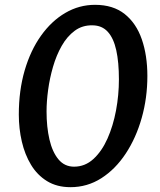

<svg xmlns="http://www.w3.org/2000/svg" viewBox="-20 -768 664 796"><path d="M272 8Q216 8 175.2 -17Q134.5 -42 108.8 -84.5Q83 -127 70.5 -181Q58 -235 58 -293Q58 -392.5 82.2 -475.8Q106.5 -559 150 -620Q193.5 -681 250.8 -714.5Q308 -748 374 -748Q449 -748 497 -709.8Q545 -671.5 568 -604.8Q591 -538 591 -453Q591 -362 567.5 -279Q544 -196 501.2 -131.2Q458.5 -66.5 400.2 -29.2Q342 8 272 8ZM287 -77Q332.5 -77 367.2 -108.8Q402 -140.5 425.5 -193.2Q449 -246 461 -310Q473 -374 473 -439Q473 -510 462 -559.8Q451 -609.5 427 -636Q403 -662.5 364 -663Q321.5 -664 289.8 -640.5Q258 -617 235.8 -577.8Q213.5 -538.5 199.8 -491Q186 -443.5 179.5 -395.2Q173 -347 173 -306Q173 -241.5 185 -189.8Q197 -138 222.2 -107.5Q247.5 -77 287 -77Z"/></svg>

Font: Koeln Type Sans
Style: Italic
Weight: 400
Italic angle: -7.5°
Designer: Eben Sorkin
Foundry: Eben Sorkin
Version: Version 2.001